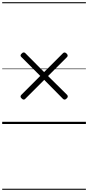

<svg xmlns="http://www.w3.org/2000/svg" viewBox="-20 -1130 803 1750"><path d="M587 -232Q580 -224 571.5 -222.5Q563 -221 555 -228L383 -402L209 -228Q201 -220 192.5 -222.5Q184 -225 177 -233Q169 -239 167.5 -247.5Q166 -256 173 -264L347 -438L175 -610Q166 -618 167.5 -626.5Q169 -635 177 -641Q184 -650 193 -652Q202 -654 210 -646L382 -473L555 -646Q563 -653 571 -651.5Q579 -650 587 -642Q595 -635 596.5 -626Q598 -617 591 -610L418 -437L592 -265Q599 -257 597.5 -248Q596 -239 587 -232ZM0 590H763V600H0ZM0 -20H763V0H0ZM0 -505H763V-500H0ZM0 -1110H763V-1100H0Z"/></svg>

Font: Playwrite FR Moderne Guides
Style: Regular
Weight: 400
Designer: Veronika Burian, José Scaglione
Foundry: TypeTogether
Version: Version 1.003